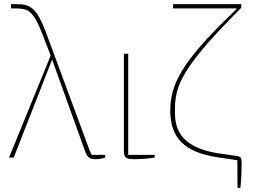

<svg xmlns="http://www.w3.org/2000/svg" viewBox="-20 -768 1240 936"><path d="M227 -497 185 -606Q170 -645 156.5 -669Q143 -693 129 -706Q115 -719 98 -723Q81 -727 57 -727H34V-748H59Q86 -748 105.5 -743Q125 -738 141.5 -723Q158 -708 172.5 -681.5Q187 -655 203 -613L415 -40Q421 -25 427 -13H493V0Q485 3 472.5 5.5Q460 8 445 8Q424 8 413 -0.5Q402 -9 394 -33L235 -475H233L47 0H24Z M605 -506V-13H734V0Q714 4 687 6Q660 8 633 8Q603 8 593.5 0Q584 -8 584 -31V-506Z M1137 13 1042 -1Q921 -19 865.5 -73.5Q810 -128 810 -229Q810 -277 822.5 -323Q835 -369 867 -422.5Q899 -476 954.5 -540Q1010 -604 1096 -688L1133 -724V-727H824V-748H1156V-730L1106 -679Q1021 -592 967.5 -528Q914 -464 884 -414Q854 -364 843.5 -323.5Q833 -283 833 -243V-215Q833 -129 888 -82Q943 -35 1049 -20L1138 -7Q1149 -5 1153.5 1Q1158 7 1158 23Q1158 50 1156.5 85Q1155 120 1152 148H1138Z"/></svg>

Font: IBM Plex Serif Thin
Style: Regular
Weight: 100
Designer: Mike Abbink, Paul van der Laan, Pieter van Rosmalen
Foundry: Bold Monday
Version: Version 3.001